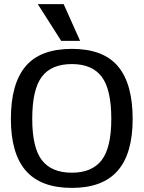

<svg xmlns="http://www.w3.org/2000/svg" viewBox="-20 -900 699 935"><path d="M164 -880H290L370 -701H278ZM33 -321Q33 -492 104.5 -577Q176 -662 330 -662Q483 -662 554.5 -577Q626 -492 626 -321Q626 -152 553 -68.5Q480 15 330 15Q179 15 106 -68.5Q33 -152 33 -321ZM522 -321Q522 -464 475.5 -526Q429 -588 330 -588Q230 -588 183.5 -526Q137 -464 137 -321Q137 -181 184 -120Q231 -59 330 -59Q428 -59 475 -120Q522 -181 522 -321Z"/></svg>

Font: Pridi
Style: Regular
Weight: 400
Designer: Katatrad Team
Foundry: CadsonDemak
Version: Version 1.001